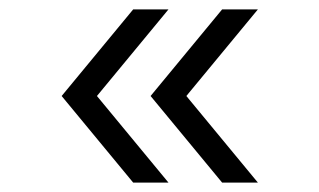

<svg xmlns="http://www.w3.org/2000/svg" viewBox="-20 -483 678 408"><path d="M263 -95H338L186 -279L338 -463H263L111 -279ZM452 -95H528L376 -279L528 -463H452L300 -279Z"/></svg>

Font: Orkney
Style: Regular
Weight: 400
Designer: Samuel Oakes and Alfredo Marco Pradil
Foundry: Alfredo Marco Pradil
Version: 1.0; ttfautohint (v1.5)